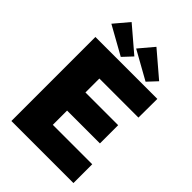

<svg xmlns="http://www.w3.org/2000/svg" viewBox="-276 -1084 1199 1199"><g transform="rotate(45 324.0 -484.0)"><path d="M60 -742H607L606 -576H261V-453H550V-292H260V-166H608V0H60ZM318 -828 260 -766 72 -871 154 -968ZM537 -828 479 -766 291 -871 373 -968Z"/></g></svg>

Font: Morrison Black
Style: Regular
Weight: 900
Designer: Pablo Impallari, Rodrigo Fuenzalida (Modified by Dan O. Williams)
Version: Version 0.03;June 6, 2019;FontCreator 11.5.0.2425 64-bit; tt